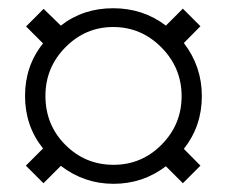

<svg xmlns="http://www.w3.org/2000/svg" viewBox="-20 -558 548 464"><path d="M127 -157.2 85 -115.2 42.5 -157.7 84 -199.2Q40.5 -253.4 40.5 -326.2Q40.5 -398.9 84 -453.1L43 -494.1L85.4 -536.6L127 -496.1Q180.7 -538.1 253.4 -538.1Q325.7 -538.1 380.9 -496.1L421.9 -537.1L464.4 -494.6L424.3 -454.1Q467.8 -397.5 467.8 -325.7Q467.8 -253.4 424.3 -198.2L464.4 -157.7L421.9 -115.2L380.9 -156.2Q325.2 -113.8 254.4 -113.8Q183.6 -113.8 127 -157.2ZM254.4 -159.7Q322.3 -159.7 370.6 -208.5Q418.9 -257.3 418.9 -325.7Q418.9 -394 370.1 -443.4Q321.3 -492.7 253.4 -492.7Q186.5 -492.7 138.2 -443.8Q89.8 -395 89.8 -326.2Q89.8 -256.3 137.9 -208Q186 -159.7 254.4 -159.7Z"/></svg>

Font: Elstob
Style: Regular
Weight: 400
Designer: Peter S. Baker
Version: Version 1.015